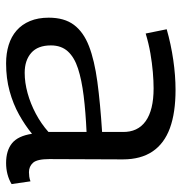

<svg xmlns="http://www.w3.org/2000/svg" viewBox="-3 -583 596 630"><g transform="rotate(90 295.0 -268.0)"><path d="M38 -130Q38 -181 61.5 -212.5Q85 -244 131.5 -262Q178 -280 248.5 -289.5Q319 -299 413 -305V-372Q414 -422 377.5 -448Q341 -474 270 -474Q246 -474 216.5 -471.5Q187 -469 155 -463.5Q123 -458 90 -448L76 -517Q125 -531 176.5 -538.5Q228 -546 275 -546Q350 -546 400.5 -527.5Q451 -509 477 -470.5Q503 -432 503 -373L502 -132Q502 -92 514 -78.5Q526 -65 545 -65Q552 -65 559.5 -66Q567 -67 575 -70L584 -8Q569 1 551.5 5.5Q534 10 515 10Q474 10 450 -9.5Q426 -29 419 -75Q391 -52 356 -32.5Q321 -13 279 -1.5Q237 10 188 10Q155 10 127.5 1.5Q100 -7 80 -24.5Q60 -42 49 -68.5Q38 -95 38 -130ZM129 -137Q129 -94 153.5 -72.5Q178 -51 219 -51Q251 -51 285.5 -60.5Q320 -70 353 -87.5Q386 -105 413 -129V-254Q347 -251 294.5 -244.5Q242 -238 205 -226Q168 -214 148.5 -192.5Q129 -171 129 -137Z"/></g></svg>

Font: Georama SemiExpanded
Style: Regular
Weight: 400
Width: 6
Designer: Jean-Baptiste Levee
Foundry: Production Type
Version: Version 1.001